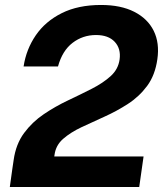

<svg xmlns="http://www.w3.org/2000/svg" viewBox="-20 -753 664 773"><path d="M19.5 0 29.5 -72 35 -109Q44 -173 77 -217.5Q110 -262 156.2 -293.2Q202.5 -324.5 253.2 -348.5Q304 -372.5 349.2 -395.5Q394.5 -418.5 425.2 -446.2Q456 -474 461.5 -513.5Q467.5 -557 442 -584.5Q416.5 -612 366.5 -612Q313.5 -612 272.2 -580.5Q231 -549 213.5 -485.5H75Q85.5 -554.5 124 -610.8Q162.5 -667 228.5 -700Q294.5 -733 387 -733Q466.5 -733 520.5 -705.5Q574.5 -678 598.8 -629Q623 -580 613.5 -514.5Q604.5 -450.5 572.5 -407.2Q540.5 -364 495.2 -334.8Q450 -305.5 401 -283.5Q352 -261.5 308 -240.8Q264 -220 234.2 -194Q204.5 -168 199.5 -129.5L198.5 -123H558L540.5 0Z"/></svg>

Font: Public Sans
Style: Bold Italic
Weight: 700
Italic angle: -8°
Designer: The Public Sans project authors (U.S. Web Design System). Libre Franklin designed by Pablo Impallari and Rodrigo Fuenzal
Version: Version 1.008; ttfautohint (v1.8.1) -l 8 -r 50 -G 200 -x 14 